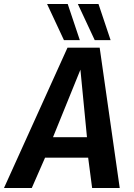

<svg xmlns="http://www.w3.org/2000/svg" viewBox="-55 -947 675 967"><path d="M-35 0 285 -707H447L548 0H409L389 -153H172L105 0ZM212 -256H383L350 -596ZM267 -745 182 -927H286L347 -745ZM422 -745 337 -927H441L502 -745Z"/></svg>

Font: Georama SemiBold
Style: Italic
Weight: 600
Italic angle: -9°
Designer: Jean-Baptiste Levee
Foundry: Production Type
Version: Version 1.000